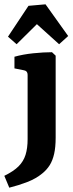

<svg xmlns="http://www.w3.org/2000/svg" viewBox="-50 -674 337 890"><path d="M208 -416V-36Q208 8 201 39Q194 70 180.5 91.5Q167 113 146 130Q117 154 77 169.5Q37 185 -7 196L-30 141Q13 120 36 97Q59 74 68.5 43.5Q78 13 78 -29V-327Q78 -345 62 -348L17 -357V-411Q56 -422 104 -427Q152 -432 191 -432ZM-13 -504 82 -647 161 -654 266 -507 224 -469 121 -562 27 -469Z"/></svg>

Font: Rasa
Style: Bold
Weight: 700
Designer: Anna Giedrys (Yrsa+Rasa design), David Brezina (Yrsa art-direction, Rasa art-direction, design)
Foundry: Rosetta Type Foundry
Version: Version 2.004